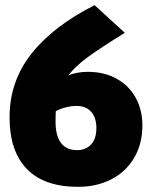

<svg xmlns="http://www.w3.org/2000/svg" viewBox="-20 -706 590 743"><path d="M531 -221Q531 -149 499 -95Q467 -41 410.5 -12Q354 17 282 17Q151 17 84 -52Q17 -121 17 -252Q17 -391 101.5 -498Q186 -605 346 -686L463 -579Q369 -521 320.5 -485.5Q272 -450 245 -415Q280 -428 320 -428Q384 -428 432 -401Q480 -374 505.5 -327Q531 -280 531 -221ZM353 -211Q353 -250 333 -273Q313 -296 277 -296Q236 -296 196 -276Q195 -263 195 -234Q195 -181 216 -153Q237 -125 278 -125Q312 -125 332.5 -147Q353 -169 353 -211Z"/></svg>

Font: Biryani Heavy
Style: Regular
Weight: 900
Designer: Dan Reynolds and Mathieu Réguer
Foundry: Dan Reynolds and Mathieu Réguer
Version: Version 1.003; ttfautohint (v1.1) -l 5 -r 5 -G 72 -x 0 -D la